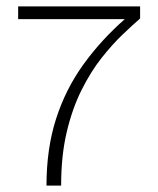

<svg xmlns="http://www.w3.org/2000/svg" viewBox="-20 -583 497 603"><path d="M126 0Q126 -116 156 -209.5Q186 -303 241.5 -380Q297 -457 372 -523H37V-563H420V-525Q397 -505 365 -474.5Q333 -444 299 -401Q265 -358 236 -300Q207 -242 189.5 -168Q172 -94 172 0Z"/></svg>

Font: Darker Grotesque Light
Style: Regular
Weight: 400
Version: Version 1.000;gftools[0.9.28]